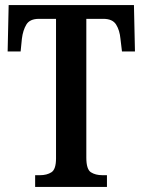

<svg xmlns="http://www.w3.org/2000/svg" viewBox="-20 -734 560 754"><path d="M118 0V-46H137Q164 -46 182 -57.5Q200 -69 200 -112V-660H133Q97 -660 83.5 -637.5Q70 -615 66 -582L61 -532H10L14 -714H506L510 -532H459L453 -582Q450 -615 436 -637.5Q422 -660 386 -660H319V-115Q319 -69 337 -57.5Q355 -46 382 -46H400V0Z"/></svg>

Font: Noto Serif Thai ExtraCondensed SemiBold
Style: Regular
Weight: 600
Width: 2
Designer: Monotype Design Team
Foundry: Monotype Imaging Inc.
Version: Version 2.001; ttfautohint (v1.8.4.7-5d5b)